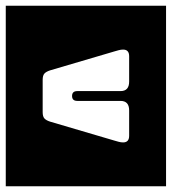

<svg xmlns="http://www.w3.org/2000/svg" viewBox="-40 -626 596 666"><path d="M536 -606V20H-20V-606ZM228 -310H378Q408 -310 408 -343V-431Q408 -454 387 -454Q379.5 -454 371.5 -451.8Q363.5 -449.5 358 -448L134 -382Q120 -377.5 114 -370.8Q108 -364 108 -349V-237Q108 -222 114 -215.2Q120 -208.5 134 -204L358 -138Q363.5 -136.5 371.5 -134.2Q379.5 -132 387 -132Q408 -132 408 -155V-243Q408 -276 378 -276H228Q210 -276 210 -293Q210 -310 228 -310Z"/></svg>

Font: Honk Rounded
Style: Regular
Weight: 400
Designer: Noopur Datye & Yesha Goshar
Foundry: Ek Type
Version: Version 1.000